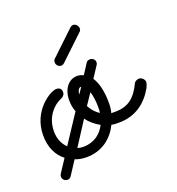

<svg xmlns="http://www.w3.org/2000/svg" viewBox="-91 -465 553 600"><g transform="rotate(-20 185.0 -165.5)"><path d="M244 -54C305 -53 342 -87 364 -126C366 -131 370 -139 370 -144C370 -154 360 -162 352 -162C346 -162 338 -158 336 -154C315 -110 291 -90 247 -90C242 -90 238 -90 234 -90C237 -101 238 -112 238 -123C238 -164 230 -192 218 -210L241 -245C244 -249 245 -252 245 -256C245 -264 238 -271 229 -271C224 -271 219 -270 216 -265L194 -231C187 -234 180 -236 173 -236C144 -236 124 -209 124 -173C124 -159 126 -146 131 -134L69 -40C55 -53 46 -73 46 -97C46 -146 76 -174 97 -184C107 -188 115 -193 115 -204C115 -214 109 -220 98 -220C79 -220 10 -180 10 -97C10 -59 24 -28 49 -9L22 32C20 36 18 39 18 42C18 51 24 58 34 59C39 59 44 57 47 52L77 6C88 11 101 13 115 13C167 13 203 -17 222 -56C229 -54 236 -54 244 -54ZM116 -21C109 -21 103 -22 97 -24L148 -103C159 -88 174 -76 190 -67C177 -41 153 -21 116 -21ZM170 -137 195 -174C200 -159 202 -140 202 -123C202 -116 202 -109 201 -103C187 -111 177 -124 170 -137ZM173 -200H174L160 -179C161 -197 169 -200 173 -200ZM127 -311C123 -308 122 -304 122 -299C122 -291 129 -283 138 -283C142 -283 146 -285 149 -288L227 -362C231 -365 232 -369 232 -373C232 -382 224 -390 216 -390C212 -390 208 -388 205 -385L127 -311Z"/></g></svg>

Font: Sacramento
Style: Regular
Weight: 400
Designer: Astigmatic (AOETI)
Foundry: Astigmatic (AOETI)
Version: Version 1.000